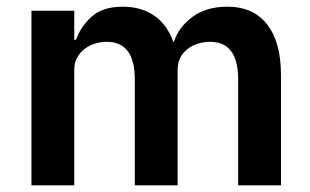

<svg xmlns="http://www.w3.org/2000/svg" viewBox="-20 -554 928 574"><path d="M74 0V-522H202V-435H207Q222 -476 255 -505Q288 -534 347 -534Q401 -534 440 -508Q479 -482 498 -429H500Q514 -473 555.5 -503.5Q597 -534 660 -534Q737 -534 778.5 -481Q820 -428 820 -330V0H692V-317Q692 -429 608 -429Q589 -429 571.5 -423.5Q554 -418 540.5 -407.5Q527 -397 519 -381.5Q511 -366 511 -345V0H383V-317Q383 -429 299 -429Q281 -429 263.5 -423.5Q246 -418 232.5 -407.5Q219 -397 210.5 -381.5Q202 -366 202 -345V0Z"/></svg>

Font: IBM Plex Sans Hebrew SmBld
Style: Regular
Weight: 600
Designer: Mike Abbink, Paul van der Laan, Pieter van Rosmalen, Yanek Iontef
Foundry: Bold Monday
Version: Version 1.3